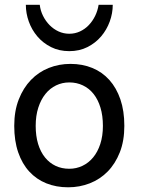

<svg xmlns="http://www.w3.org/2000/svg" viewBox="-20 -777 597 809"><path d="M130.4 -246.6Q130.4 -204.1 140.6 -170.4Q150.9 -136.7 169.7 -113.5Q188.5 -90.3 214.4 -78.1Q240.2 -65.9 272 -65.9Q301.3 -65.9 327.1 -78.1Q353 -90.3 372.3 -113.5Q391.6 -136.7 402.6 -170.4Q413.6 -204.1 413.6 -246.6Q413.6 -289.6 403.3 -323.5Q393.1 -357.4 374.3 -381.1Q355.5 -404.8 329.3 -417.2Q303.2 -429.7 272 -429.7Q242.2 -429.7 216.3 -417.2Q190.4 -404.8 171.4 -381.1Q152.3 -357.4 141.4 -323.5Q130.4 -289.6 130.4 -246.6ZM40 -246.6Q40 -309.6 59.1 -358.2Q78.1 -406.7 110.4 -440.2Q142.6 -473.6 185.5 -490.7Q228.5 -507.8 276.9 -507.8Q327.1 -507.8 368.9 -490.7Q410.6 -473.6 440.7 -440.2Q470.7 -406.7 487.3 -358.2Q503.9 -309.6 503.9 -246.6Q503.9 -183.6 484.9 -135.3Q465.8 -86.9 433.6 -54.2Q401.4 -21.5 358.4 -4.6Q315.4 12.2 267.1 12.2Q216.8 12.2 175 -4.6Q133.3 -21.5 103.3 -54.2Q73.2 -86.9 56.6 -135.3Q40 -183.6 40 -246.6ZM455.1 -756.8Q455.1 -721.2 442.4 -686.3Q429.7 -651.4 406 -623.5Q382.3 -595.7 348.4 -578.6Q314.5 -561.5 272 -561.5Q229 -561.5 195.1 -578.6Q161.1 -595.7 137.5 -623.5Q113.8 -651.4 101.3 -686.3Q88.9 -721.2 88.9 -756.8H147.5Q150.4 -731.9 161.4 -710Q172.4 -688 189 -671.1Q205.6 -654.3 226.8 -644.5Q248 -634.8 272 -634.8Q295.9 -634.8 316.9 -644.5Q337.9 -654.3 354 -671.1Q370.1 -688 380.9 -710Q391.6 -731.9 395.5 -756.8Z"/></svg>

Font: Andika Eur
Style: Regular
Weight: 400
Designer: Victor Gaultney, Annie Olsen, Julie Remington, Don Collingsworth, Eric Hays, Becca Hirsbrunner
Foundry: SIL International
Version: Version 5.000